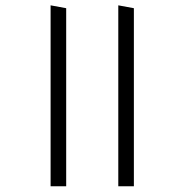

<svg xmlns="http://www.w3.org/2000/svg" viewBox="-20 -678 674 702"><path d="M469.5 -648 412.5 -658.5V3H469.5ZM222 -648 165 -658.5V3H222Z"/></svg>

Font: Anek Devanagari Medium Light
Style: Regular
Weight: 300
Version: Version 1.003